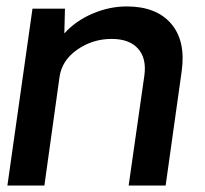

<svg xmlns="http://www.w3.org/2000/svg" viewBox="-20 -577 638 597"><path d="M374 -557Q466 -557 512 -503.5Q558 -450 545 -356L495 0H380L429 -343Q436 -396 409 -426Q382 -456 327 -456Q268 -456 220 -422.5Q172 -389 165 -337L118 0H3L81 -550H182L180 -473Q215 -512 267.5 -534.5Q320 -557 374 -557Z"/></svg>

Font: Oakes Grotesk Medium
Style: Italic
Weight: 500
Italic angle: -8°
Designer: Samuel Oakes
Foundry: Samuel Oakes
Version: Version 1.000;PS 001.000;hotconv 1.0.88;makeotf.lib2.5.64775